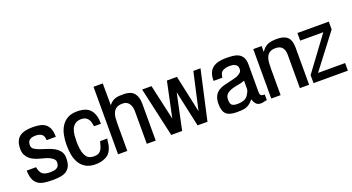

<svg xmlns="http://www.w3.org/2000/svg" viewBox="-45 -1092 2930 1600"><g transform="rotate(-20 1420.0 -292.0)"><path d="M385.7 -119.1Q385.7 -75.2 373.5 -48.8Q361.3 -22.5 338.4 -7.8Q315.4 6.8 284.2 11.2Q252.9 15.6 214.8 15.6Q172.9 15.6 140.6 10.3Q108.4 4.9 86.4 -11.2Q64.5 -27.3 52.7 -56.2Q41 -85 40 -130.9L39.1 -132.8H123V-130.9Q130.9 -86.9 152.3 -69.8Q173.8 -52.7 217.8 -52.7Q234.4 -52.7 249.5 -54.7Q264.6 -56.6 276.4 -62.5Q288.1 -68.4 294.9 -80.1Q301.8 -91.8 301.8 -112.3Q301.8 -129.9 288.1 -142.6Q274.4 -155.3 255.4 -164.1Q236.3 -172.9 215.8 -178.2Q195.3 -183.6 181.6 -187.5Q155.3 -194.3 131.3 -204.6Q107.4 -214.8 89.8 -230.5Q72.3 -246.1 61.5 -267.6Q50.8 -289.1 50.8 -320.3Q50.8 -360.4 62 -386.7Q73.2 -413.1 94.2 -428.2Q115.2 -443.4 145 -449.7Q174.8 -456.1 210.9 -456.1Q249 -456.1 277.8 -449.2Q306.6 -442.4 325.7 -425.8Q344.7 -409.2 354.5 -382.3Q364.3 -355.5 364.3 -314.5H282.2V-316.4Q282.2 -352.5 261.7 -367.2Q241.2 -381.8 208 -381.8Q175.8 -381.8 156.2 -369.1Q136.7 -356.4 136.7 -321.3Q136.7 -298.8 155.3 -286.1Q173.8 -273.4 201.2 -263.7Q228.5 -253.9 261.2 -244.1Q293.9 -234.4 321.3 -219.2Q348.6 -204.1 367.2 -180.7Q385.7 -157.2 385.7 -119.1Z M762.7 -154.3Q757.8 -136.7 756.3 -119.1Q754.9 -101.6 750 -84Q734.4 -29.3 693.4 -7.3Q652.3 14.6 599.6 14.6Q546.9 14.6 512.7 -5.4Q478.5 -25.4 459 -58.1Q439.5 -90.8 432.1 -132.8Q424.8 -174.8 424.8 -219.7Q424.8 -263.7 433.1 -305.7Q441.4 -347.7 461.4 -380.4Q481.4 -413.1 515.1 -433.1Q548.8 -453.1 600.6 -453.1Q684.6 -453.1 719.7 -411.1Q754.9 -369.1 754.9 -288.1H693.4V-290Q690.4 -308.6 686 -325.2Q681.6 -341.8 672.4 -354Q663.1 -366.2 648.9 -373.5Q634.8 -380.9 613.3 -380.9Q578.1 -380.9 557.6 -365.2Q537.1 -349.6 527.3 -325.2Q517.6 -300.8 515.1 -272Q512.7 -243.2 512.7 -215.8Q512.7 -189.5 516.6 -156.7Q520.5 -124 532.2 -99.6Q544.9 -72.3 563.5 -62.5Q582 -52.7 611.3 -52.7Q635.7 -52.7 650.4 -61Q665 -69.3 673.8 -83Q682.6 -96.7 687.5 -114.7Q692.4 -132.8 698.2 -152.3Q698.2 -153.3 699.2 -154.3Z M1135.7 0H1056.6V-287.1Q1056.6 -305.7 1052.7 -323.2Q1048.8 -340.8 1040 -354.5Q1031.2 -368.2 1016.6 -376.5Q1002 -384.8 981.4 -384.8Q946.3 -384.8 926.8 -372.1Q907.2 -359.4 897.5 -338.4Q887.7 -317.4 885.7 -290.5Q883.8 -263.7 883.8 -236.3V0H801.8V-598.6H883.8L884.8 -405.3Q899.4 -423.8 913.6 -433.6Q927.7 -443.4 943.4 -448.2Q959 -453.1 977.1 -454.1Q995.1 -455.1 1016.6 -455.1Q1079.1 -455.1 1107.4 -421.9Q1135.7 -388.7 1135.7 -328.1Z M1692.4 -438.5 1594.7 0H1506.8L1437.5 -318.4L1370.1 0H1273.4L1174.8 -438.5H1257.8L1328.1 -125L1394.5 -438.5H1483.4L1554.7 -108.4L1628.9 -438.5Z M2121.1 0Q2107.4 0 2094.2 4.4Q2081.1 8.8 2067.4 8.8Q2038.1 8.8 2023.4 -8.3Q2008.8 -25.4 2001 -50.8Q1984.4 -30.3 1968.8 -18.1Q1953.1 -5.9 1936 0Q1918.9 5.9 1898.9 7.3Q1878.9 8.8 1853.5 8.8Q1821.3 8.8 1798.3 2.9Q1775.4 -2.9 1760.7 -16.1Q1746.1 -29.3 1738.8 -51.3Q1731.4 -73.2 1731.4 -106.4Q1731.4 -149.4 1744.6 -175.3Q1757.8 -201.2 1778.8 -215.8Q1799.8 -230.5 1826.7 -237.8Q1853.5 -245.1 1881.3 -251Q1909.2 -256.8 1935.1 -264.2Q1960.9 -271.5 1980.5 -287.1Q1992.2 -296.9 1994.6 -304.2Q1997.1 -311.5 1997.1 -326.2Q1997.1 -341.8 1989.7 -351.1Q1982.4 -360.4 1971.7 -365.7Q1960.9 -371.1 1947.8 -372.6Q1934.6 -374 1921.9 -374Q1899.4 -374 1875 -364.7Q1850.6 -355.5 1842.8 -332Q1839.8 -324.2 1839.4 -317.4Q1838.9 -310.5 1835.9 -302.7H1758.8V-305.7Q1758.8 -344.7 1770 -372.1Q1781.2 -399.4 1802.2 -415.5Q1823.2 -431.6 1853 -439Q1882.8 -446.3 1918.9 -446.3Q1951.2 -446.3 1980 -443.4Q2008.8 -440.4 2030.8 -428.7Q2052.7 -417 2065.9 -394.5Q2079.1 -372.1 2079.1 -333V-86.9Q2079.1 -63.5 2089.4 -56.6Q2099.6 -49.8 2121.1 -49.8ZM1998 -146.5V-217.8Q1976.6 -208 1945.8 -203.1Q1915 -198.2 1886.7 -189.9Q1858.4 -181.6 1838.4 -164.6Q1818.4 -147.5 1818.4 -114.3Q1818.4 -77.1 1833 -65.4Q1847.7 -53.7 1882.8 -53.7Q1908.2 -53.7 1932.1 -60.5Q1956.1 -67.4 1972.7 -87.9Q1980.5 -98.6 1989.3 -115.7Q1998 -132.8 1998 -146.5Z M2496.1 0H2414.1V-296.9Q2414.1 -335.9 2395.5 -359.4Q2377 -382.8 2335.9 -382.8Q2301.8 -382.8 2283.2 -369.6Q2264.6 -356.4 2255.9 -335.4Q2247.1 -314.5 2245.1 -288.6Q2243.2 -262.7 2243.2 -236.3V0H2160.2V-438.5H2234.4V-385.7Q2248 -407.2 2262.7 -419.9Q2277.3 -432.6 2294.4 -439.5Q2311.5 -446.3 2331.5 -448.7Q2351.6 -451.2 2375 -451.2Q2436.5 -451.2 2466.3 -422.9Q2496.1 -394.5 2496.1 -332Z M2839.8 0H2535.2V-71.3L2756.8 -371.1H2551.8V-438.5H2830.1V-369.1L2599.6 -67.4H2839.8Z"/></g></svg>

Font: RIT TN Joy
Style: Bold
Weight: 700
Designer: Hussain K H
Foundry: Rachana Institute of Typography
Version: 1.6.2